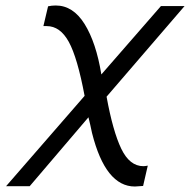

<svg xmlns="http://www.w3.org/2000/svg" viewBox="-20 -503 692 699"><path d="M2 175 288 -154Q262 -293 230.5 -350.5Q199 -408 150 -408H138L155 -480Q168 -483 183 -483Q246 -483 288 -415.5Q330 -348 349 -232L566 -481H652L368 -151Q391 -25 421.5 38.5Q452 102 502 102Q508 102 518 100L501 174Q475 176 471 176Q364 176 315 -19Q313 -30 308.5 -49Q304 -68 302 -76L88 175Z"/></svg>

Font: Coval
Style: ExtraLight Italic
Weight: 200
Foundry: Context Ltd
Version: Version 001.000